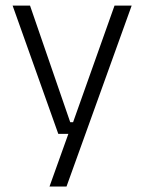

<svg xmlns="http://www.w3.org/2000/svg" viewBox="-20 -508 526 700"><path d="M273 -62.5 241.5 -48.5 397.5 -487.5H460L222.5 172H160.5L237.5 -43L263 -20H192.5L26 -487.5H89.5L236 -62.5Z"/></svg>

Font: Anek Telugu Medium Light
Style: Regular
Weight: 300
Version: Version 1.003